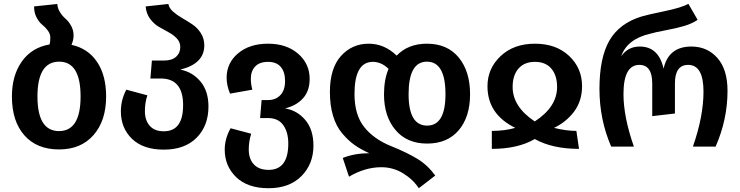

<svg xmlns="http://www.w3.org/2000/svg" viewBox="-20 -775 3914 1015"><path d="M358 -538Q445 -519 493 -448Q541 -377 541 -265Q541 -137 474.5 -61Q408 15 292 15Q175 15 109 -59.5Q43 -134 43 -265Q43 -376 95.5 -450Q148 -524 242 -540Q246 -552 246 -576Q246 -596 232.5 -614Q219 -632 203 -644.5Q187 -657 173.5 -682.5Q160 -708 160 -741L283 -754Q284 -731 297.5 -710Q311 -689 327 -675.5Q343 -662 356 -638.5Q369 -615 369 -587Q369 -564 358 -538ZM406 -265Q406 -449 293 -449Q178 -449 178 -265Q178 -82 292 -82Q406 -82 406 -265Z M933 -407Q997 -395 1039.5 -344.5Q1082 -294 1082 -212Q1082 -110 1019.5 -47Q957 16 846 16Q737 16 678 -41Q619 -98 619 -186Q619 -248 648 -301L759 -271Q746 -232 746 -188Q746 -139 771.5 -110Q797 -81 846 -81Q948 -81 948 -219Q948 -360 830 -360H775L783 -455H848Q889 -455 911 -475Q933 -495 933 -526Q933 -552 915.5 -571Q898 -590 872 -604Q846 -618 820 -633Q794 -648 773.5 -675.5Q753 -703 750 -741L870 -754Q874 -732 895 -713.5Q916 -695 943 -679.5Q970 -664 997 -646Q1024 -628 1042 -599.5Q1060 -571 1060 -535Q1060 -438 933 -407Z M1487 -202Q1552 -191 1594.5 -140Q1637 -89 1637 -5Q1637 92 1573.5 156Q1510 220 1400 220Q1289 220 1228.5 161.5Q1168 103 1168 16Q1168 -42 1199 -97L1308 -68Q1295 -27 1295 15Q1295 65 1322 94Q1349 123 1400 123Q1504 123 1504 -16Q1504 -76 1477.5 -113.5Q1451 -151 1396 -151H1355L1363 -246H1397Q1437 -246 1462 -272Q1487 -298 1487 -347Q1487 -394 1464.5 -421Q1442 -448 1397 -448Q1352 -448 1329 -423.5Q1306 -399 1306 -359Q1306 -330 1314 -301L1196 -280Q1178 -324 1178 -364Q1178 -442 1238.5 -493Q1299 -544 1397 -544Q1495 -544 1556 -491Q1617 -438 1617 -358Q1617 -295 1582.5 -256Q1548 -217 1487 -202Z M2010 -276Q2010 -354 2034 -411Q1996 -448 1951 -448Q1854 -448 1854 -278Q1854 -167 1906 -102.5Q1958 -38 2049 -2Q2133 32 2187 65Q2241 98 2281 153L2194 220Q2163 173 2110.5 141Q2058 109 1996 109Q1910 109 1825 159L1792 60Q1855 35 1932 35Q1886 14 1853 -9.5Q1820 -33 1788.5 -70.5Q1757 -108 1740.5 -163Q1724 -218 1724 -289Q1724 -414 1782.5 -479Q1841 -544 1929 -544Q2012 -544 2077 -481Q2137 -544 2237 -544Q2345 -544 2405 -471Q2465 -398 2465 -277Q2465 -157 2405 -86.5Q2345 -16 2238 -16Q2131 -16 2070.5 -88Q2010 -160 2010 -276ZM2237 -449Q2140 -449 2140 -277Q2140 -111 2238 -111Q2335 -111 2335 -277Q2335 -449 2237 -449Z M2557 -319Q2557 -413 2626.5 -478.5Q2696 -544 2808 -544Q2920 -544 2988.5 -479.5Q3057 -415 3057 -320Q3057 -242 3016 -186.5Q2975 -131 2909 -99Q2973 -83 3027 -83L3041 12Q2900 12 2807 -40Q2718 12 2580 12V-83Q2648 -83 2704 -99Q2557 -171 2557 -319ZM2690 -315Q2690 -211 2807 -133Q2925 -210 2925 -315Q2925 -377 2894.5 -412.5Q2864 -448 2808 -448Q2752 -448 2721 -412.5Q2690 -377 2690 -315Z M3211 0Q3149 -143 3149 -305Q3149 -469 3201.5 -560.5Q3254 -652 3372 -688Q3402 -697 3493.5 -716Q3585 -735 3619 -755L3668 -670Q3638 -650 3598 -638Q3558 -626 3501.5 -615.5Q3445 -605 3418 -597Q3296 -569 3264 -478Q3300 -529 3362 -529Q3462 -529 3488 -412Q3514 -529 3635 -529Q3719 -529 3772.5 -468.5Q3826 -408 3826 -295Q3826 -143 3763 0H3643Q3699 -160 3699 -291Q3699 -432 3618 -432Q3548 -432 3548 -334V-175L3428 -161V-334Q3428 -432 3360 -432Q3276 -432 3276 -278Q3276 -157 3331 0Z"/></svg>

Font: FiraGO Medium
Style: Regular
Weight: 500
Designer: bBox Type
Foundry: bBox Type GmbH
Version: Version 1.001;PS 001.001;hotconv 1.0.88;makeotf.lib2.5.64775